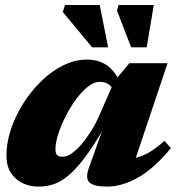

<svg xmlns="http://www.w3.org/2000/svg" viewBox="-20 -710 688 746"><path d="M325.5 -58 380.5 -211.5H383.5Q341 -139 306.8 -94.2Q272.5 -49.5 243.2 -25.8Q214 -2 186.2 6.5Q158.5 15 129 15Q95.5 15 67.5 1.5Q39.5 -12 22.2 -38.8Q5 -65.5 5 -106Q5 -154.5 22.2 -206.8Q39.5 -259 69.8 -307.2Q100 -355.5 139.8 -394.2Q179.5 -433 225.2 -455.8Q271 -478.5 318.5 -478.5Q363.5 -478.5 396 -455.8Q428.5 -433 452 -380.5L427.5 -345.5Q419.5 -368.5 405 -380.2Q390.5 -392 367 -392Q345.5 -392 322 -373.5Q298.5 -355 276 -324.8Q253.5 -294.5 235.5 -259Q217.5 -223.5 206.5 -189.8Q195.5 -156 195.5 -131Q195.5 -114 201.8 -107.5Q208 -101 224 -101Q239.5 -101 258.2 -113.8Q277 -126.5 296.2 -149Q315.5 -171.5 333.8 -200.5Q352 -229.5 366 -262L424.5 -395L483 -464.5H631L487.5 -36.5L455.5 -90Q485.5 -91 511.5 -97.8Q537.5 -104.5 563.2 -120.2Q589 -136 619 -163L644 -134.5Q579.5 -56 517 -20.5Q454.5 15 396 15Q344.5 15 327.5 -1.2Q310.5 -17.5 325.5 -58ZM400 -526H338L224 -663.5L232.5 -690.5H367.5ZM550 -526H489.5L434.5 -669L441 -690.5H577.5Z"/></svg>

Font: Newsreader ExtraBold
Style: Italic
Weight: 800
Italic angle: -17°
Designer: Hugues Gentile
Foundry: Production Type
Version: Version 1.003